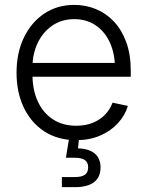

<svg xmlns="http://www.w3.org/2000/svg" viewBox="-20 -564 602 788"><path d="M293 11.2Q217.8 11.2 162.8 -24.2Q107.9 -59.6 77.9 -122.1Q47.9 -184.6 47.9 -265.6Q47.9 -346.7 77.9 -409.4Q107.9 -472.2 161.4 -508.1Q214.8 -543.9 284.7 -543.9Q332 -543.9 374 -526.6Q416 -509.3 448 -475.1Q480 -440.9 498.3 -390.6Q516.6 -340.3 516.6 -274.9V-249H88.4V-305.7H481L451.7 -285.2Q451.7 -343.3 431.4 -388.4Q411.1 -433.6 373.5 -459.5Q335.9 -485.4 284.7 -485.4Q233.4 -485.4 194.8 -459Q156.2 -432.6 134.8 -387.9Q113.3 -343.3 113.3 -288.1V-257.3Q113.3 -194.8 135.3 -147.5Q157.2 -100.1 197.5 -74Q237.8 -47.9 293 -47.9Q331.5 -47.9 361.6 -60.3Q391.6 -72.8 411.9 -94.2Q432.1 -115.7 441.9 -142.6L504.9 -129.4Q493.2 -90.3 463.9 -58.3Q434.6 -26.4 391.1 -7.6Q347.7 11.2 293 11.2ZM233.9 204.1V162.6H288.1Q315.9 162.6 328.9 152.8Q341.8 143.1 341.8 123Q341.8 103 328.9 93.3Q315.9 83.5 286.6 83.5H250.5L267.1 -18.6H304.7V0L300.3 44.9Q345.7 46.4 369.1 66.4Q392.6 86.4 392.6 123Q392.6 163.6 365.7 183.8Q338.9 204.1 288.1 204.1Z"/></svg>

Font: Inter 20pt Light
Style: Regular
Weight: 300
Version: Version 4.001;git-66647c0bb